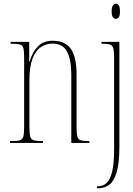

<svg xmlns="http://www.w3.org/2000/svg" viewBox="-20 -758 706 1018"><path d="M594 -658Q586 -658 579 -666Q572 -674 572 -698Q572 -721 579 -729.5Q586 -738 594 -738Q603 -738 609.5 -729.5Q616 -721 616 -698Q616 -674 609.5 -666Q603 -658 594 -658ZM494 240V230H499Q526 230 545 212.5Q564 195 574.5 152.5Q585 110 585 35V-450Q585 -483 581.5 -499Q578 -515 566 -520.5Q554 -526 529 -526H518V-536H613V18Q613 109 598 157Q583 205 558 222.5Q533 240 503 240ZM33 0V-10H41Q72 -10 86 -14.5Q100 -19 104 -35Q108 -51 108 -86V-451Q108 -486 104 -502Q100 -518 86 -522Q72 -526 41 -526H36V-536H135V-431H137Q151 -481 180.5 -511.5Q210 -542 258 -542Q326 -542 356 -498.5Q386 -455 386 -363V-86Q386 -51 390 -35Q394 -19 407.5 -14.5Q421 -10 450 -10H454V0H358V-364Q358 -441 335.5 -484Q313 -527 258 -527Q225 -527 197 -508.5Q169 -490 152.5 -447.5Q136 -405 136 -333V-86Q136 -51 140 -35Q144 -19 158 -14.5Q172 -10 202 -10H208V0Z"/></svg>

Font: Noto Serif Display ExtraCondensed Thin
Style: Regular
Weight: 100
Width: 2
Designer: Monotype Design Team
Foundry: Monotype Imaging Inc.
Version: Version 2.009